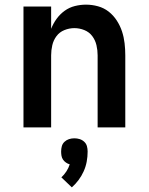

<svg xmlns="http://www.w3.org/2000/svg" viewBox="-20 -548 640 826"><path d="M81 0V-520H200V-424Q209 -447 223.5 -467Q238 -487 258 -501.5Q278 -516 302 -522Q326 -528 350 -528Q376 -528 401.5 -521Q427 -514 447.5 -498Q468 -482 482.5 -459.5Q497 -437 505 -412.5Q513 -388 516 -362Q519 -336 519 -310V0H400V-310Q400 -332 395 -353.5Q390 -375 377 -392.5Q364 -410 343 -418.5Q322 -427 300 -427Q278 -427 257 -418.5Q236 -410 223 -392.5Q210 -375 205 -353.5Q200 -332 200 -310V0ZM289 258 244 215Q256 204 265.5 189.5Q275 175 280 159Q272 157 264 151.5Q256 146 251 138.5Q246 131 244.5 122Q243 113 243 104Q243 92 246 81Q249 70 257.5 62Q266 54 277 50.5Q288 47 300 47Q312 47 323 50.5Q334 54 342.5 62Q351 70 354 81Q357 92 357 104Q357 126 353 147.5Q349 169 340 189Q331 209 318 226.5Q305 244 289 258Z"/></svg>

Font: Iosevka Extended
Style: Bold
Weight: 700
Width: 7
Monospace: yes
Designer: Belleve Invis
Foundry: Belleve Invis
Version: Version 32.5.0; ttfautohint (v1.8.4)